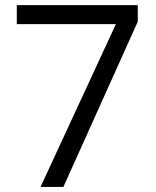

<svg xmlns="http://www.w3.org/2000/svg" viewBox="-20 -734 612 754"><path d="M45.9 -639.2V-713.9H521V-648.9L229 0H139.2L435.1 -639.2Z"/></svg>

Font: OpenSans-Regular
Style: Regular
Weight: 400
Foundry: Ascender Corporation
Version: Version 1.10